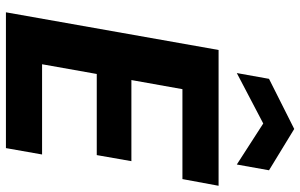

<svg xmlns="http://www.w3.org/2000/svg" viewBox="-198 -790 989 632"><g transform="rotate(90 296.0 -474.5)"><path d="M21 0 145 -700H592L570 -581H274L244 -413H511L491 -299H224L192 -119H489L468 0ZM221 -760 240 -866 405 -949 541 -866 522 -760 387 -847Z"/></g></svg>

Font: DM Sans 24pt Black
Style: Italic
Weight: 900
Italic angle: -10°
Designer: Colophon Foundry, Jonny Pinhorn
Foundry: Colophon Foundry
Version: Version 4.004;gftools[0.9.30]